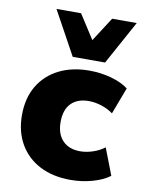

<svg xmlns="http://www.w3.org/2000/svg" viewBox="-87 -828 680 900"><g transform="rotate(10 253.0 -378.0)"><path d="M311 11Q228 11 166 -20.5Q104 -52 69.5 -111Q35 -170 35 -249Q35 -330 69.5 -388Q104 -446 166 -477.5Q228 -509 311 -509Q365 -509 415.5 -495Q466 -481 497 -457L449 -330Q425 -348 393.5 -358Q362 -368 333 -368Q279 -368 249 -337.5Q219 -307 219 -249Q219 -192 249 -160.5Q279 -129 333 -129Q362 -129 393.5 -139.5Q425 -150 448 -168L497 -41Q465 -17 415 -3Q365 11 311 11ZM222 -559 108 -767H225L299 -652L373 -767H490L376 -559Z"/></g></svg>

Font: Nunito Sans 10pt Black
Style: Regular
Weight: 900
Designer: Vernon Adams
Foundry: Vernon Adams
Version: Version 3.101;gftools[0.9.27]